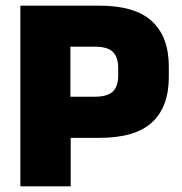

<svg xmlns="http://www.w3.org/2000/svg" viewBox="-20 -659 642 679"><path d="M174 -171.5V-317H315Q359.5 -317 378.8 -335Q398 -353 398 -392.5V-418Q398 -457.5 378.8 -475.8Q359.5 -494 315 -494H174V-639H331Q458 -639 517.5 -583.8Q577 -528.5 577 -423.5V-386.5Q577 -281 517.5 -226.2Q458 -171.5 332 -171.5ZM52 0V-639H229V-276.5L230 -194V0Z"/></svg>

Font: Anek Gurmukhi ExtraBold
Style: Regular
Weight: 800
Designer: Sarang Kulkarni (Gurmukhi), Yesha Goshar (Latin)
Foundry: Ek Type
Version: Version 1.003